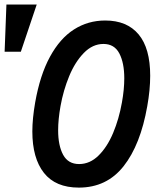

<svg xmlns="http://www.w3.org/2000/svg" viewBox="-90 -822 710 852"><path d="M53.5 -239Q53.5 -295 66 -367Q87.5 -489 131.8 -570.2Q176 -651.5 238.2 -691.2Q300.5 -731 377 -731Q473.5 -731 525 -669.5Q576.5 -608 576.5 -486Q576.5 -423 563.5 -351Q533.5 -179.5 458.5 -84.5Q383.5 10.5 260 10.5Q156.5 10.5 105 -54.8Q53.5 -120 53.5 -239ZM451 -367Q461.5 -425 461.5 -474.5Q461.5 -543 439.5 -585Q417.5 -627 369 -627Q321 -627 282 -587Q243 -547 217 -484Q191 -421 178.5 -351Q168 -292 168 -244Q168 -176 190.2 -135Q212.5 -94 261 -94Q309 -94 347.5 -132Q386 -170 412 -232Q438 -294 451 -367ZM73 -802 2.5 -592.5H-69.5L-61.5 -802Z"/></svg>

Font: JuliaMono SemiBoldItalic
Style: Regular
Weight: 600
Italic angle: -9°
Monospace: yes
Designer: cormullion
Foundry: corm
Version: Version 0.049; ttfautohint (v1.8.4)